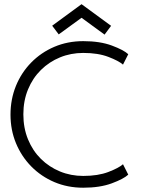

<svg xmlns="http://www.w3.org/2000/svg" viewBox="-20 -864 666 896"><path d="M368.5 -43Q437.5 -43 485.8 -61.5Q534 -80 554 -97.5L578.5 -49Q557 -29 501.8 -8.5Q446.5 12 368.5 12Q295.5 12 233.8 -14.2Q172 -40.5 126 -87.2Q80 -134 54.5 -195.8Q29 -257.5 29 -329Q29 -400.5 54.2 -462.8Q79.5 -525 125.5 -572Q171.5 -619 233.5 -645.5Q295.5 -672 368.5 -672Q446.5 -672 501.8 -651.5Q557 -631 578.5 -611L554 -562.5Q534 -580 485.8 -598.5Q437.5 -617 368.5 -617Q310.5 -617 260 -596.2Q209.5 -575.5 171 -537.5Q132.5 -499.5 110.8 -446.8Q89 -394 89 -330.5Q89 -266.5 110.8 -213.5Q132.5 -160.5 171 -122.5Q209.5 -84.5 260 -63.8Q310.5 -43 368.5 -43ZM254 -703.5 223.5 -744 360.5 -844.5 498.5 -743.5 468 -702.5 360.5 -781Z"/></svg>

Font: League Spartan Thin Light
Style: Regular
Weight: 300
Version: Version 2.002